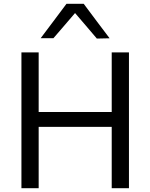

<svg xmlns="http://www.w3.org/2000/svg" viewBox="-20 -988 790 1008"><path d="M92.5 0V-713H183V-400H566.5V-713H657V0H566.5V-322H183V0ZM488.5 -785.5Q460 -819.5 431.5 -852.5Q403 -885.5 374 -919.5Q345.5 -886 317.2 -853.2Q289 -820.5 260.5 -787.5H193.5Q227 -832 261 -877.2Q295 -922.5 329 -968H419.5Q453.5 -922.5 487.5 -877Q521.5 -831.5 555.5 -787Z"/></svg>

Font: Commissioner
Style: Regular
Weight: 400
Designer: Kostas Bartsokas
Foundry: Kostas Bartsokas
Version: Version 1.000; ttfautohint (v1.8.3)